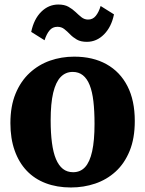

<svg xmlns="http://www.w3.org/2000/svg" viewBox="-20 -818 642 849"><path d="M26 -273.5Q26 -348.5 48.8 -403.8Q71.5 -459 111 -495.5Q150.5 -532 201 -549.8Q251.5 -567.5 308 -567.5Q391 -567.5 451 -534Q511 -500.5 543.5 -437.2Q576 -374 576 -283Q576 -206 553.2 -150.5Q530.5 -95 491.2 -59.2Q452 -23.5 401 -6.2Q350 11 293.5 11Q232 11 182.5 -7.8Q133 -26.5 98.2 -63Q63.5 -99.5 44.8 -152.5Q26 -205.5 26 -273.5ZM303.5 -56.5Q335.5 -56.5 356.2 -79Q377 -101.5 387.5 -149Q398 -196.5 398 -270.5Q398 -327 393 -370Q388 -413 376.5 -441.8Q365 -470.5 346.5 -485.2Q328 -500 301.5 -500Q270 -500 248.2 -477.5Q226.5 -455 215.2 -407.8Q204 -360.5 204 -286Q204 -229 209.8 -186Q215.5 -143 227.5 -114.5Q239.5 -86 258.2 -71.2Q277 -56.5 303.5 -56.5ZM118 -677Q130 -734 162.5 -766Q195 -798 238 -798Q265 -798 282.8 -788Q300.5 -778 314 -765Q327.5 -752 340 -742Q352.5 -732 368.5 -731.5Q390 -731 403.5 -747.8Q417 -764.5 425 -791.5L484 -754.5Q473 -699.5 440.2 -666.2Q407.5 -633 364 -633Q337 -633 319.8 -643Q302.5 -653 289.8 -666.2Q277 -679.5 264.2 -689.5Q251.5 -699.5 234 -699.5Q212 -699.5 198.8 -683.2Q185.5 -667 177 -640Z"/></svg>

Font: Merriweather 24pt Black
Style: Regular
Weight: 900
Designer: Eben Sorkin
Foundry: Eben Sorkin
Version: Version 2.100